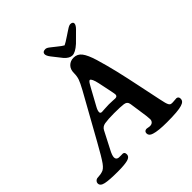

<svg xmlns="http://www.w3.org/2000/svg" viewBox="-246 -1074 1261 1261"><g transform="rotate(-45 384.5 -444.0)"><path d="M528.3 -857.9Q534.2 -861.8 543.7 -868.2Q553.2 -874.5 557.4 -877.2Q561.5 -879.9 567.9 -884Q574.2 -888.2 577.4 -889.9Q580.6 -891.6 585 -893.6Q589.4 -895.5 592.5 -896.2Q595.7 -897 598.6 -897Q609.9 -897 616 -892.1Q622.1 -887.2 621.1 -878.9Q619.1 -864.3 601.1 -846.2L533.2 -778.8Q491.2 -741.2 463.4 -741.2Q437.5 -741.2 410.6 -770.5L357.4 -837.9Q337.4 -863.3 339.4 -878.9Q341.8 -897 366.7 -897Q369.6 -897 372.8 -896.2Q376 -895.5 379.6 -893.8Q383.3 -892.1 386.2 -890.1Q389.2 -888.2 394.3 -884.3Q399.4 -880.4 403.3 -877.2Q407.2 -874 414.8 -868.2Q422.4 -862.3 427.7 -857.9Q460 -831.5 473.6 -824.7Q488.3 -831.1 528.3 -857.9ZM262.2 -247.1 201.2 -128.9Q182.1 -93.3 182.1 -75.2Q182.1 -54.7 203.6 -51.8Q212.4 -50.8 224.6 -51.5Q236.8 -52.2 241.2 -51.8Q256.8 -49.8 256.8 -30.3Q256.8 -6.3 226.3 1.5Q195.8 9.3 134.3 9.3Q55.7 9.3 20.8 1.7Q-14.2 -5.9 -14.2 -29.3Q-14.2 -39.1 -7.8 -46.4Q-1.5 -53.7 8.3 -56.2Q13.2 -57.1 29.3 -58.1Q45.4 -59.1 56.2 -63Q78.1 -67.4 101.6 -99.9Q125 -132.3 175.8 -224.1L347.7 -532.7Q372.6 -578.1 380.4 -600.8Q388.2 -623.5 388.2 -652.3Q388.2 -687 408 -706.5Q427.7 -726.1 458 -726.1Q492.7 -726.1 514.4 -697.8Q536.1 -669.4 555.2 -606.4Q577.1 -532.7 594.5 -459.7Q611.8 -386.7 634.3 -277.6Q656.7 -168.5 664.6 -132.8Q674.3 -83 682.1 -70.3Q688.5 -59.1 698.2 -58.1Q710.4 -56.6 725.8 -58.6Q741.2 -60.5 748 -60.1Q765.1 -57.1 765.1 -38.6Q765.1 -25.4 757.3 -17.1Q749.5 -8.8 731.9 -3.4Q696.3 8.3 592.3 8.3Q511.2 8.3 474.1 -3.9Q444.8 -12.7 444.8 -34.7Q444.8 -53.2 462.4 -56.6Q468.3 -57.6 480 -54.9Q491.7 -52.2 499.5 -53.2Q512.7 -54.2 520.5 -62.7Q528.3 -71.3 528.3 -84.5Q528.3 -94.7 525.4 -119.1L507.3 -244.1Q503.9 -272 476.1 -275.9Q449.2 -279.8 387.7 -279.8Q333 -279.8 300.3 -274.4Q273.9 -270 262.2 -247.1ZM405.3 -345.2Q423.8 -345.2 440.4 -344Q457 -342.8 461.9 -342.8Q481.9 -342.8 481.9 -360.8Q481.9 -366.7 475.6 -397.5L456.1 -490.7Q450.7 -516.1 443.6 -531.5Q436.5 -546.9 429.7 -546.9Q427.7 -546.9 425.5 -545.7Q423.3 -544.4 420.7 -541.5Q418 -538.6 415.8 -535.4Q413.6 -532.2 410.6 -527.1Q407.7 -522 405.3 -517.8Q402.8 -513.7 399.2 -507.1Q395.5 -500.5 393.1 -496.1L336.4 -392.6Q323.2 -369.1 323.2 -354.5Q323.2 -341.8 338.4 -341.8Q339.8 -341.8 365.5 -343.5Q391.1 -345.2 405.3 -345.2Z"/></g></svg>

Font: Cooper* SemiBold
Style: Italic
Weight: 600
Italic angle: -7°
Designer: Owen Earl
Foundry: indestructible type*
Version: Version 0.001